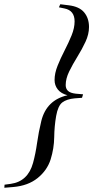

<svg xmlns="http://www.w3.org/2000/svg" viewBox="-110 -763 440 906"><path d="M282 -318 277 -301.5 243 -299Q205 -295.5 184.2 -279.8Q163.5 -264 155 -216Q146.5 -167.5 145.8 -115Q145 -62.5 129 -11Q112.5 41 67.5 77.2Q22.5 113.5 -47.5 119.5L-89.5 123L-88.5 108.5L-59 104.5Q22 93 46 5.5Q58 -38.5 65 -88.8Q72 -139 85 -192.5Q109.5 -291 208.5 -313.5Q178 -321.5 162.8 -340.8Q147.5 -360 147.5 -385.5Q147.5 -417.5 161.8 -453Q176 -488.5 194.8 -524.8Q213.5 -561 227.8 -596Q242 -631 242 -662Q242 -713.5 194.5 -723L168 -728.5L174.5 -743L214.5 -738Q264.5 -732 287.2 -704.5Q310 -677 310 -635.5Q310 -601.5 293.5 -566Q277 -530.5 255 -495Q233 -459.5 216.5 -425.8Q200 -392 200 -361.5Q200 -344.5 210.8 -334.2Q221.5 -324 247 -321Z"/></svg>

Font: Newsreader Display Medium
Style: Italic
Weight: 500
Italic angle: -17°
Designer: Hugues Gentile
Foundry: Production Type
Version: Version 1.001